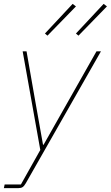

<svg xmlns="http://www.w3.org/2000/svg" viewBox="-44 -771 572 991"><path d="M305 -243 454 -506H477L89 175Q81 189 73 194.5Q65 200 51 200H-24L-20 181H64L164 3L73 -506H93L139 -243L178 -24H181ZM348 -738 201 -587 188 -598 331 -751ZM508 -738 361 -587 348 -598 491 -751Z"/></svg>

Font: IBM Plex Sans Thin
Style: Italic
Weight: 250
Italic angle: -11.31°
Designer: Mike Abbink, Paul van der Laan, Pieter van Rosmalen
Foundry: Bold Monday
Version: Version 3.201